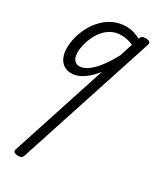

<svg xmlns="http://www.w3.org/2000/svg" viewBox="-311 -621 1268 1510"><g transform="rotate(30 323.5 134.5)"><path d="M169 17Q129 17 100 -2Q71 -21 55.5 -56.5Q40 -92 40 -141Q40 -186 53 -237.5Q66 -289 92 -338.5Q118 -388 157.5 -429Q197 -470 249 -494.5Q301 -519 366 -519Q398 -519 430.5 -509.5Q463 -500 493 -484L494 -487Q499 -504 509 -509.5Q519 -515 538 -515Q569 -515 577.5 -505.5Q586 -496 579 -476L175 762Q171 775 161 781.5Q151 788 128 788Q112 788 98.5 781Q85 774 90 755L373 -114Q336 -67 300 -38Q264 -9 231 4Q198 17 169 17ZM130 -153Q130 -125 138 -104.5Q146 -84 161 -73.5Q176 -63 198 -63Q232 -63 271.5 -90.5Q311 -118 352 -171Q393 -224 433 -299L471 -416Q440 -430 413.5 -435Q387 -440 362 -440Q314 -440 276.5 -420.5Q239 -401 211.5 -369Q184 -337 166 -298.5Q148 -260 139 -222Q130 -184 130 -153Z"/></g></svg>

Font: Playwrite NL
Style: Regular
Weight: 400
Designer: Veronika Burian, José Scaglione
Foundry: TypeTogether
Version: Version 1.002